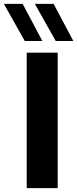

<svg xmlns="http://www.w3.org/2000/svg" viewBox="-58 -972 399 992"><path d="M240 -700V0H80V-700ZM70 -760 -38 -952H59L161 -760ZM230 -760 122 -952H219L321 -760Z"/></svg>

Font: Goli Bold
Style: Regular
Weight: 700
Designer: jaikishan Patel
Foundry: MagicType
Version: Version 1.000